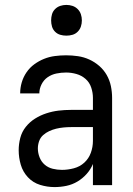

<svg xmlns="http://www.w3.org/2000/svg" viewBox="-20 -753 540 781"><path d="M202 8Q172 8 143 -1Q114 -10 93.5 -32Q73 -54 64.5 -83Q56 -112 56 -142Q56 -167 62.5 -192Q69 -217 85 -237Q101 -257 122.5 -270.5Q144 -284 168.5 -292Q193 -300 218 -303Q243 -306 269 -306H358V-355Q358 -376 351 -397Q344 -418 328 -432Q312 -446 291 -452Q270 -458 249 -458Q229 -458 209.5 -454Q190 -450 174 -439Q158 -428 149 -410Q140 -392 140 -373H62Q62 -396 68.5 -418Q75 -440 88 -459Q101 -478 119.5 -491.5Q138 -505 159 -513.5Q180 -522 203 -525Q226 -528 249 -528Q273 -528 297 -524.5Q321 -521 343 -511Q365 -501 383.5 -485Q402 -469 414 -448Q426 -427 431 -403Q436 -379 436 -355V0H358V-86Q349 -64 332.5 -45.5Q316 -27 295 -14.5Q274 -2 250 3Q226 8 202 8ZM232 -62Q256 -62 280.5 -68.5Q305 -75 323 -91.5Q341 -108 349.5 -131.5Q358 -155 358 -180V-236H269Q254 -236 238.5 -234.5Q223 -233 208.5 -229.5Q194 -226 180 -219.5Q166 -213 155 -203Q144 -193 139 -178.5Q134 -164 134 -149Q134 -131 141 -113Q148 -95 162 -83Q176 -71 194.5 -66.5Q213 -62 232 -62ZM250 -608Q237 -608 225 -611.5Q213 -615 204 -624Q195 -633 191.5 -645Q188 -657 188 -670Q188 -683 191.5 -695Q195 -707 204 -716Q213 -725 225 -729Q237 -733 250 -733Q263 -733 275 -729Q287 -725 296 -716Q305 -707 309 -695Q313 -683 313 -670Q313 -657 309 -645Q305 -633 296 -624Q287 -615 275 -611.5Q263 -608 250 -608Z"/></svg>

Font: Iosevka NFM
Style: Regular
Weight: 400
Monospace: yes
Designer: Belleve Invis
Foundry: Belleve Invis
Version: Version 29.0.4; ttfautohint (v1.8.4);Nerd Fonts 3.3.0